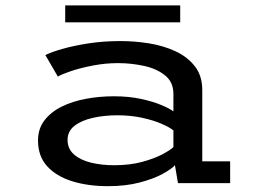

<svg xmlns="http://www.w3.org/2000/svg" viewBox="-20 -660 915 692"><path d="M369 11Q297 11 240 -6.8Q183 -24.5 150 -60.8Q117 -97 117 -153.5Q117 -196 140.2 -226.2Q163.5 -256.5 202.5 -275.8Q241.5 -295 290.2 -304Q339 -313 390.5 -313Q444 -313 488 -303.5Q532 -294 562 -281.2Q592 -268.5 605 -258.5V-321.5Q605 -364 575 -388.2Q545 -412.5 499 -422.5Q453 -432.5 405 -432.5Q360.5 -432.5 315.8 -424Q271 -415.5 236.8 -404Q202.5 -392.5 188.5 -384L143.5 -461.5Q164 -472 205 -483.8Q246 -495.5 300 -503.8Q354 -512 414.5 -512Q465 -512 516.8 -503.8Q568.5 -495.5 612 -475.5Q655.5 -455.5 682.2 -421.2Q709 -387 709 -335.5V-78.5H809.5V0H621.5L610.5 -64.5Q598 -50.5 565.2 -32.8Q532.5 -15 482.5 -2Q432.5 11 369 11ZM391 -64.5Q448 -64.5 492.2 -76.5Q536.5 -88.5 565.5 -104Q594.5 -119.5 605 -130V-190Q592.5 -200.5 563 -213.5Q533.5 -226.5 492.2 -235.5Q451 -244.5 403 -244.5Q355.5 -244.5 314.5 -235.2Q273.5 -226 248.5 -206.5Q223.5 -187 223.5 -156Q223.5 -123.5 246.8 -103.2Q270 -83 308 -73.8Q346 -64.5 391 -64.5ZM215 -579.5V-640.5H629.5V-579.5Z"/></svg>

Font: Trispace SemiExpanded
Style: Regular
Weight: 400
Width: 6
Designer: Tyler Finck
Foundry: Etcetera Type Company
Version: Version 1.210; ttfautohint (v1.8.3)